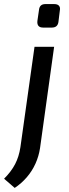

<svg xmlns="http://www.w3.org/2000/svg" viewBox="-64 -717 336 940"><path d="M201 -488 132 8Q126 48 109.5 84.5Q93 121 67 151Q41 181 8 203L-44 158Q-9 123 10 86.5Q29 50 36 3L105 -488ZM202 -697Q218 -697 225 -688.5Q232 -680 229 -666L222 -609Q218 -582 190 -582H147Q116 -582 119 -614L127 -669Q130 -697 158 -697Z"/></svg>

Font: Exo 2 Medium
Style: Italic
Weight: 500
Italic angle: -8°
Designer: Natanael Gama
Foundry: Natanael Gama
Version: Version 2.010